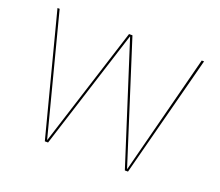

<svg xmlns="http://www.w3.org/2000/svg" viewBox="-113 -838 1147 1000"><g transform="rotate(20 460.0 -337.5)"><path d="M221.5 0H239.5L451 -664H452.5L665 0H682.5L858.5 -675H845.5L674.5 -12H673L461.5 -675H442.5L231.5 -12H230L58 -675H46Z"/></g></svg>

Font: Anybody SemiExpanded Thin
Style: Regular
Weight: 250
Width: 6
Version: Version 1.113;gftools[0.9.25]